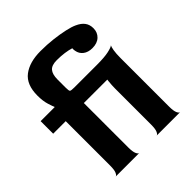

<svg xmlns="http://www.w3.org/2000/svg" viewBox="-198 -847 974 974"><g transform="rotate(-45 288.5 -360.0)"><path d="M364 0Q371 0 377.5 -14Q384 -28 384 -60V-318Q384 -341 387 -368.5Q390 -396 395 -422.5Q400 -449 404 -468Q458 -468 487.5 -474.5Q517 -481 524 -488Q520 -481 516.5 -460.5Q513 -440 513 -407V-60Q513 -28 519.5 -14Q526 0 533 0ZM70 0Q77 0 83.5 -14Q90 -28 90 -60V-378H0V-468H100L101 -470Q98 -475 89 -503.5Q80 -532 80 -571Q80 -650 126 -685Q172 -720 251 -720Q298 -720 340 -715Q382 -710 416 -702.5Q450 -695 469 -686Q496 -674 509.5 -656Q523 -638 523 -612Q523 -582 503 -563Q483 -544 448 -544Q418 -544 399 -558.5Q380 -573 376 -597Q374 -606 375 -616Q356 -622 331 -625.5Q306 -629 276 -629Q240 -629 225 -611.5Q210 -594 210 -557V-498Q210 -476 214 -472Q218 -468 241 -468H468V-378H220V-60Q220 -28 226.5 -14Q233 0 240 0Z"/></g></svg>

Font: Red Rose SemiBold
Style: Regular
Weight: 600
Designer: Jaikishan Patel
Version: Version 2.000